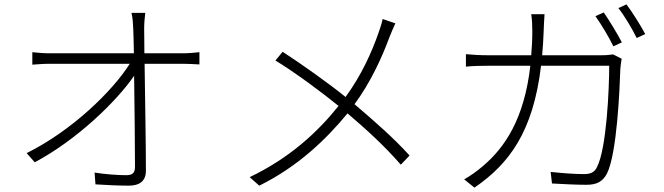

<svg xmlns="http://www.w3.org/2000/svg" viewBox="-20 -831 3040 879"><path d="M641 -587C641 -639 640 -679 640 -699C640 -724 642 -747 645 -772H582C588 -747 589 -720 590 -699C591 -679 592 -639 593 -587H210C181 -587 158 -589 128 -592V-535C158 -537 178 -539 210 -539H574C496 -415 310 -233 102 -130L139 -88C331 -190 513 -366 594 -484C596 -336 598 -155 598 -68C598 -42 589 -29 559 -29C519 -29 462 -33 413 -41L417 13C462 16 524 19 569 19C620 19 648 -3 648 -49C648 -169 644 -386 642 -539H819C842 -539 874 -537 893 -536V-592C875 -590 841 -587 818 -587Z M1732 -744C1728 -725 1719 -697 1713 -681C1682 -592 1635 -487 1562 -387C1487 -448 1363 -536 1274 -594L1241 -554C1333 -498 1455 -407 1530 -346C1432 -224 1305 -107 1123 -20L1167 19C1345 -69 1474 -194 1571 -312C1660 -236 1740 -163 1815 -77L1855 -119C1782 -200 1693 -277 1603 -354C1675 -451 1729 -568 1763 -661C1771 -680 1782 -708 1790 -724Z M2462 -578C2465 -613 2468 -650 2469 -689C2470 -713 2471 -743 2473 -766H2412C2416 -742 2417 -711 2417 -688C2417 -649 2415 -613 2412 -578H2218C2179 -578 2144 -580 2113 -583V-526C2145 -529 2176 -530 2219 -530H2408C2380 -287 2292 -156 2190 -70C2166 -49 2131 -24 2105 -10L2152 28C2310 -80 2421 -227 2457 -530H2769C2769 -423 2757 -150 2713 -66C2702 -41 2681 -34 2654 -34C2610 -34 2557 -38 2501 -44L2507 9C2561 12 2618 15 2664 15C2712 15 2739 1 2759 -37C2805 -129 2817 -426 2820 -515C2821 -530 2823 -544 2826 -562L2787 -582C2774 -580 2758 -578 2730 -578ZM2706 -757C2733 -719 2769 -659 2788 -619L2827 -637C2805 -679 2769 -738 2744 -774ZM2811 -794C2840 -757 2873 -701 2895 -657L2934 -675C2914 -713 2875 -775 2848 -811Z"/></svg>

Font: Noto Sans CJK JP Light
Style: Regular
Weight: 300
Designer: Ryoko NISHIZUKA (kana & ideographs); Paul D. Hunt (Latin, Greek & Cyrillic); Wenlong ZHANG (bopomofo); Sandoll Communica
Foundry: Adobe Systems Incorporated
Version: Version 1.004;PS 1.004;hotconv 1.0.82;makeotf.lib2.5.63406